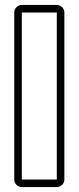

<svg xmlns="http://www.w3.org/2000/svg" viewBox="-20 -719 316 769"><path d="M237.8 0Q237.8 12.2 228.8 21.2Q219.7 30.3 207.5 30.3H67.4Q55.2 30.3 46.1 21.2Q37.1 12.2 37.1 0V-668.9Q37.1 -681.2 46.1 -690.2Q55.2 -699.2 67.4 -699.2H207.5Q219.7 -699.2 228.8 -690.2Q237.8 -681.2 237.8 -668.9ZM207.5 -668.9H67.4V0H207.5Z"/></svg>

Font: Akaash Gobhi Outlined
Style: Regular
Weight: 400
Designer: Kulbir Singh Thind, MD
Foundry: Punjab Online
Version: Version 1.200